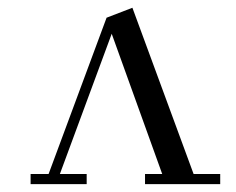

<svg xmlns="http://www.w3.org/2000/svg" viewBox="-20 -470 602 490"><path d="M58.1 0V-25.9H104L252 -424.8L317.9 -450.2L474.1 -25.9H542V0H350.1V-25.9H394L265.1 -383.8L132.8 -25.9H201.2V0Z"/></svg>

Font: Dehuti
Style: Book
Weight: 400
Version: Version 1.2